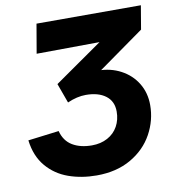

<svg xmlns="http://www.w3.org/2000/svg" viewBox="-80 -771 773 853"><g transform="rotate(-10 306.5 -344.5)"><path d="M15.8 -195.6 155.4 -213Q167.4 -167.2 203 -145.9Q238.6 -124.6 290.4 -124.6Q330.4 -124.6 361.1 -141.2Q391.8 -157.8 408.1 -187.3Q424.4 -216.8 424.4 -253.8Q424.4 -300.4 391.2 -325.3Q358 -350.2 301.8 -350.2Q262.2 -350.2 218.6 -330.8L186.4 -419.4L456.8 -608.2L453 -571L118.8 -568.2L141.4 -700H612.2L594.2 -593.2L361.4 -427.6L345.4 -445.6Q359.4 -447.2 374.8 -447.2Q430.8 -447.2 477.1 -422.6Q523.4 -398 549.7 -354.7Q576 -311.4 576 -256.6Q576 -187.6 542.2 -126.1Q508.4 -64.6 443.3 -27Q378.2 10.6 288.4 10.6Q220.2 10.6 161.8 -10.1Q103.4 -30.8 64.1 -77.1Q24.8 -123.4 15.8 -195.6Z"/></g></svg>

Font: Fixel Italic Variable 20240409 Display Thin
Style: Italic
Weight: 100
Italic angle: -10°
Designer: AlfaBravo + MacPaw
Foundry: Kyrylo Tkachov, Marchela Mozhyna, Serhii Makarenko, Maria Weinstein, Zakhar Kryvoshyya
Version: Version 1.211;Glyphs 3.2 (3225)